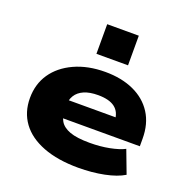

<svg xmlns="http://www.w3.org/2000/svg" viewBox="-134 -871 974 1005"><g transform="rotate(20 353.0 -368.0)"><path d="M408 11Q293 11 211.5 -20.5Q130 -52 88 -109.5Q46 -167 46 -246Q46 -324 86 -382.5Q126 -441 200 -475Q274 -509 371 -509Q462 -509 530 -478Q598 -447 635.5 -388.5Q673 -330 673 -247V-205H210V-304H525L504 -286Q502 -334 470.5 -358Q439 -382 377 -382Q330 -382 299 -368.5Q268 -355 252.5 -330Q237 -305 237 -269V-256Q237 -216 253 -188.5Q269 -161 308.5 -146.5Q348 -132 420 -132Q478 -132 529 -142Q580 -152 611 -168L659 -41Q618 -16 551 -2.5Q484 11 408 11ZM294 -582V-747H470V-582Z"/></g></svg>

Font: Nunito Sans 10pt Expanded Black
Style: Regular
Weight: 900
Width: 7
Designer: Vernon Adams
Foundry: Vernon Adams
Version: Version 3.101;gftools[0.9.27]